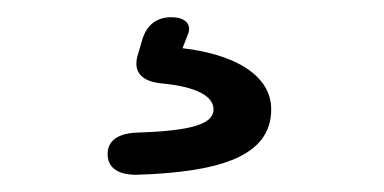

<svg xmlns="http://www.w3.org/2000/svg" viewBox="-20 -20 446 223"><path d="M138 183C239 180 295 160 295 107C295 67 252 43 192 36L199 18C202 7 194 0 179 0C162 0 150 9 145 27L140 44C134 64 145 75 169 77C209 81 228 92 228 107C228 124 203 132 139 134C116 135 105 144 105 159C105 174 116 183 138 183Z"/></svg>

Font: 寒蝉半圆体
Style: Regular
Weight: 400
Designer: Yoshimichi Ohira & Warren
Foundry: ChillType
Version: Version 1.800;Glyphs 3.1.1 (3135)